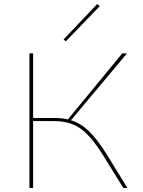

<svg xmlns="http://www.w3.org/2000/svg" viewBox="-20 -919 698 939"><path d="M468 -889 302 -717 291 -726 455 -899ZM500 -167 603 0H583L484 -160Q425 -254 373.5 -290.5Q322 -327 243 -327H142V0H124V-658H142V-342H245Q283 -342 312 -335L578 -658H601L327 -331Q375 -316 415 -277.5Q455 -239 500 -167Z"/></svg>

Font: EauTestSC Thin
Style: Regular
Weight: 250
Designer: Christian Thalmann (Catharsis Fonts)
Version: Version 0.001;PS 000.001;hotconv 1.0.88;makeotf.lib2.5.64775